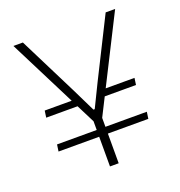

<svg xmlns="http://www.w3.org/2000/svg" viewBox="-118 -739 785 839"><g transform="rotate(-20 274.0 -319.5)"><path d="M320 -295.5 331 -327H485L480.5 -295.5ZM67.5 -169.5H485L480.5 -138H63ZM214.5 -327 226 -295.5H63L67.5 -327ZM254 -206 35.5 -639H79.5L216.5 -365.5L269 -258H275L327.5 -365.5L464.5 -639H508.5L290 -206ZM252 0V-247H292.5V0Z"/></g></svg>

Font: Anek Gurmukhi Medium ExtraLight
Style: Regular
Weight: 250
Version: Version 1.003